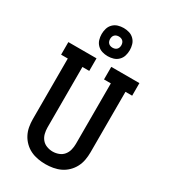

<svg xmlns="http://www.w3.org/2000/svg" viewBox="-236 -1099 1072 1217"><g transform="rotate(30 300.0 -490.0)"><path d="M300 8Q272 8 244 3Q216 -2 191 -14Q166 -26 145.5 -46Q125 -66 112 -91Q99 -116 94 -144Q89 -172 89 -200V-643H40V-735H246V-643H196V-200Q196 -178 201.5 -156Q207 -134 221 -117Q235 -100 256.5 -92Q278 -84 300 -84Q322 -84 343.5 -92Q365 -100 379 -117Q393 -134 398.5 -156Q404 -178 404 -200V-643H354V-735H560V-643H511V-200Q511 -172 506 -144Q501 -116 488 -91Q475 -66 454.5 -46Q434 -26 409 -14Q384 -2 356 3Q328 8 300 8ZM300 -782Q279 -782 259 -788Q239 -794 224 -809Q209 -824 203 -844Q197 -864 197 -885Q197 -906 203 -926Q209 -946 224 -961Q239 -976 259 -982Q279 -988 300 -988Q321 -988 341 -982Q361 -976 376 -961Q391 -946 397 -926Q403 -906 403 -885Q403 -864 397 -844Q391 -824 376 -809Q361 -794 341 -788Q321 -782 300 -782ZM300 -844Q308 -844 316 -846.5Q324 -849 330 -855Q336 -861 338.5 -869Q341 -877 341 -885Q341 -893 338.5 -901Q336 -909 330 -915Q324 -921 316 -923.5Q308 -926 300 -926Q292 -926 284 -923.5Q276 -921 270 -915Q264 -909 261.5 -901Q259 -893 259 -885Q259 -877 261.5 -869Q264 -861 270 -855Q276 -849 284 -846.5Q292 -844 300 -844Z"/></g></svg>

Font: Iosevka Curly Slab SmBdEx
Style: Regular
Weight: 600
Width: 7
Monospace: yes
Designer: Belleve Invis
Foundry: Belleve Invis
Version: Version 11.1.0; ttfautohint (v1.8.3)